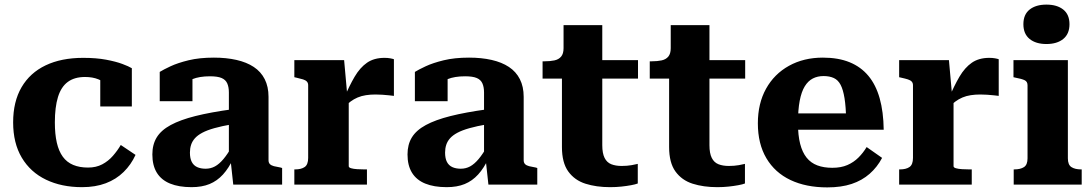

<svg xmlns="http://www.w3.org/2000/svg" viewBox="-20 -801 4736 833"><path d="M362 -74Q397 -74 423.5 -88Q450 -102 470 -125Q490 -148 504 -172L568 -129Q549 -87 516.5 -55Q484 -23 439 -6Q394 11 336 11Q247 11 179.5 -21.5Q112 -54 74.5 -117Q37 -180 37 -270Q37 -360 73.5 -422.5Q110 -485 178 -517.5Q246 -550 341 -550Q398 -550 440.5 -542Q483 -534 511 -523.5Q539 -513 552 -505V-339H415V-486Q428 -486 436 -479.5Q444 -473 447.5 -463.5Q451 -454 450.5 -445Q450 -436 448 -431Q431 -447 406.5 -457Q382 -467 349 -467Q303 -467 274 -445.5Q245 -424 231.5 -380Q218 -336 218 -270Q218 -219 226.5 -182Q235 -145 252.5 -121Q270 -97 297.5 -85.5Q325 -74 362 -74Z M988 -327V-262Q942 -254 910 -245Q878 -236 857.5 -225Q837 -214 825.5 -201Q814 -188 809 -172.5Q804 -157 804 -139Q804 -114 812 -98.5Q820 -83 835.5 -76Q851 -69 872 -69Q894 -69 912.5 -79Q931 -89 949.5 -111Q968 -133 987 -167L993 -115Q973 -72 947.5 -44Q922 -16 889 -2.5Q856 11 811 11Q756 11 718 -4.5Q680 -20 660.5 -51.5Q641 -83 641 -131Q641 -174 660 -205Q679 -236 720.5 -258.5Q762 -281 827.5 -297.5Q893 -314 988 -327ZM992 0 980 -110 973 -109V-400Q973 -423 966 -439Q959 -455 941.5 -462.5Q924 -470 891 -470Q845 -470 814.5 -457.5Q784 -445 772 -429Q765 -435 764.5 -443Q764 -451 770 -459Q776 -467 787 -472.5Q798 -478 815 -478V-362H673V-489Q689 -499 720 -513.5Q751 -528 798 -539.5Q845 -551 908 -551Q962 -551 1006 -541Q1050 -531 1081 -510.5Q1112 -490 1128.5 -457.5Q1145 -425 1145 -381V-106Q1145 -95 1151 -89Q1157 -83 1168.5 -80Q1180 -77 1198 -74L1204 -72V0Z M1689 -544V-385Q1681 -386 1667.5 -387.5Q1654 -389 1638.5 -390Q1623 -391 1609 -391Q1587 -391 1567.5 -388Q1548 -385 1531.5 -378Q1515 -371 1501 -360.5Q1487 -350 1474 -333L1471 -371Q1495 -428 1518.5 -468Q1542 -508 1572.5 -529Q1603 -550 1648 -550Q1662 -550 1673 -548Q1684 -546 1689 -544ZM1257 0V-66H1260Q1287 -66 1302 -76.5Q1317 -87 1317 -116V-431Q1317 -441 1311.5 -447Q1306 -453 1295 -456.5Q1284 -460 1266 -464L1257 -466V-540H1473L1487 -384L1493 -387V-80Q1493 -74 1503.5 -71Q1514 -68 1530 -67Q1546 -66 1561 -66H1572V0Z M2095 -327V-262Q2049 -254 2017 -245Q1985 -236 1964.5 -225Q1944 -214 1932.5 -201Q1921 -188 1916 -172.5Q1911 -157 1911 -139Q1911 -114 1919 -98.5Q1927 -83 1942.5 -76Q1958 -69 1979 -69Q2001 -69 2019.5 -79Q2038 -89 2056.5 -111Q2075 -133 2094 -167L2100 -115Q2080 -72 2054.5 -44Q2029 -16 1996 -2.5Q1963 11 1918 11Q1863 11 1825 -4.5Q1787 -20 1767.5 -51.5Q1748 -83 1748 -131Q1748 -174 1767 -205Q1786 -236 1827.5 -258.5Q1869 -281 1934.5 -297.5Q2000 -314 2095 -327ZM2099 0 2087 -110 2080 -109V-400Q2080 -423 2073 -439Q2066 -455 2048.5 -462.5Q2031 -470 1998 -470Q1952 -470 1921.5 -457.5Q1891 -445 1879 -429Q1872 -435 1871.5 -443Q1871 -451 1877 -459Q1883 -467 1894 -472.5Q1905 -478 1922 -478V-362H1780V-489Q1796 -499 1827 -513.5Q1858 -528 1905 -539.5Q1952 -551 2015 -551Q2069 -551 2113 -541Q2157 -531 2188 -510.5Q2219 -490 2235.5 -457.5Q2252 -425 2252 -381V-106Q2252 -95 2258 -89Q2264 -83 2275.5 -80Q2287 -77 2305 -74L2311 -72V0Z M2334 -460V-535H2342Q2367 -535 2385.5 -539Q2404 -543 2414.5 -555.5Q2425 -568 2425 -592L2529 -540H2748V-460ZM2593 -171Q2593 -136 2603 -116Q2613 -96 2632 -88.5Q2651 -81 2677 -81Q2701 -81 2720.5 -84.5Q2740 -88 2747 -90V-5Q2737 -1 2718 2.5Q2699 6 2676 8.5Q2653 11 2627 11Q2567 11 2520 -4Q2473 -19 2445.5 -57Q2418 -95 2418 -163V-522L2425 -530V-692H2593Z M2799 -460V-535H2807Q2832 -535 2850.5 -539Q2869 -543 2879.5 -555.5Q2890 -568 2890 -592L2994 -540H3213V-460ZM3058 -171Q3058 -136 3068 -116Q3078 -96 3097 -88.5Q3116 -81 3142 -81Q3166 -81 3185.5 -84.5Q3205 -88 3212 -90V-5Q3202 -1 3183 2.5Q3164 6 3141 8.5Q3118 11 3092 11Q3032 11 2985 -4Q2938 -19 2910.5 -57Q2883 -95 2883 -163V-522L2890 -530V-692H3058Z M3442 -267Q3442 -214 3451.5 -177Q3461 -140 3479.5 -117Q3498 -94 3526 -83.5Q3554 -73 3591 -73Q3629 -73 3656.5 -85Q3684 -97 3704.5 -117.5Q3725 -138 3740 -163L3807 -116Q3786 -76 3753 -47Q3720 -18 3675 -3Q3630 12 3569 12Q3477 12 3409.5 -20Q3342 -52 3305 -114.5Q3268 -177 3268 -266Q3268 -352 3303.5 -416Q3339 -480 3403 -515.5Q3467 -551 3550 -551Q3617 -551 3666 -531Q3715 -511 3747.5 -472Q3780 -433 3796.5 -374.5Q3813 -316 3814 -238H3400V-309H3672L3651 -281Q3650 -338 3644 -375Q3638 -412 3627 -433Q3616 -454 3597.5 -462.5Q3579 -471 3553 -471Q3527 -471 3506.5 -460.5Q3486 -450 3471.5 -426.5Q3457 -403 3449.5 -363.5Q3442 -324 3442 -267Z M4313 -544V-385Q4305 -386 4291.5 -387.5Q4278 -389 4262.5 -390Q4247 -391 4233 -391Q4211 -391 4191.5 -388Q4172 -385 4155.5 -378Q4139 -371 4125 -360.5Q4111 -350 4098 -333L4095 -371Q4119 -428 4142.5 -468Q4166 -508 4196.5 -529Q4227 -550 4272 -550Q4286 -550 4297 -548Q4308 -546 4313 -544ZM3881 0V-66H3884Q3911 -66 3926 -76.5Q3941 -87 3941 -116V-431Q3941 -441 3935.5 -447Q3930 -453 3919 -456.5Q3908 -460 3890 -464L3881 -466V-540H4097L4111 -384L4117 -387V-80Q4117 -74 4127.5 -71Q4138 -68 4154 -67Q4170 -66 4185 -66H4196V0Z M4520 -610Q4474 -610 4447 -632Q4420 -654 4420 -696Q4420 -738 4447 -759.5Q4474 -781 4520 -781Q4566 -781 4593 -759.5Q4620 -738 4620 -696Q4620 -654 4593 -632Q4566 -610 4520 -610ZM4613 -540V-114Q4613 -86 4628.5 -76Q4644 -66 4671 -66H4673V0H4378V-66H4380Q4407 -66 4422.5 -76Q4438 -86 4438 -114V-431Q4438 -447 4425.5 -453Q4413 -459 4386 -464L4377 -466V-540Z"/></svg>

Font: Roboto Serif
Style: Bold
Weight: 700
Designer: Greg Gazdowicz
Foundry: Commercial Type
Version: Version 1.008